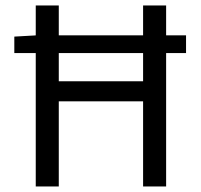

<svg xmlns="http://www.w3.org/2000/svg" viewBox="-20 -676 727 696"><path d="M31.9 -483.7V-543.3L112.8 -547.9H654.4V-483.7ZM109.6 0V-656.3H193.1V-381.3H498.7V-656.3H582.2V0H498.7V-308.6H193.1V0Z"/></svg>

Font: Source Sans Variable
Style: Regular
Weight: 200
Designer: Paul D. Hunt
Foundry: Adobe Systems Incorporated
Version: Version 3.006;hotconv 1.0.111;makeotfexe 2.5.65597